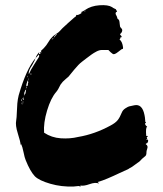

<svg xmlns="http://www.w3.org/2000/svg" viewBox="-20 -693 624 734"><path d="M537.1 -141.9Q542.9 -138.1 543.8 -133.8Q544.8 -129.5 542.4 -122.9Q540 -116.2 540 -112.4Q540 -102.9 538.1 -99.5Q536.2 -96.2 531.4 -92.9Q526.7 -89.5 522.9 -85.7Q520 -81.9 515.2 -77.6Q510.5 -73.3 505.2 -70Q500 -66.7 494.8 -62.4Q489.5 -58.1 484.8 -55.2Q480 -52.4 476.2 -50.5Q472.4 -48.6 470.5 -46.7L468.6 -45.7Q459 -41.9 436.2 -31Q413.3 -20 391.9 -11Q370.5 -1.9 353.3 2.9Q358.1 6.7 358.1 8.6Q344.8 2.9 322.4 11Q300 19 287.6 16.2Q287.6 20 287.6 21Q283.8 18.1 280.5 18.1Q277.1 18.1 271.9 19Q266.7 20 261.9 20Q215.2 21.9 172.4 9.5Q129.5 -2.9 113.3 -19Q95.2 -38.1 78.1 -81Q74.3 -89.5 70 -111Q65.7 -132.4 61 -141.9Q60 -140 59 -139Q58.1 -151.4 48.1 -182.9Q38.1 -214.3 41.9 -232.4Q43.8 -243.8 44.3 -262.4Q44.8 -281 46.2 -297.1Q47.6 -313.3 51.4 -328.6Q80 -428.6 116.2 -471.4Q114.3 -463.8 102.9 -443.8Q89.5 -424.8 89.5 -411.4H91.4Q97.1 -425.7 110.5 -446.2Q123.8 -466.7 129.5 -476.2V-480V-481.9V-482.9L128.6 -484.8Q119 -473.3 116.2 -471.4Q119 -481.9 130.5 -494.3Q130.5 -492.4 128.6 -486.7Q129.5 -486.7 134.3 -486.7Q133.3 -492.4 134.3 -494.3L139 -492.4Q138.1 -493.3 137.6 -495.2Q137.1 -497.1 136.2 -498.1Q141.9 -502.9 147.6 -509Q153.3 -515.2 157.6 -521Q161.9 -526.7 166.7 -534.8Q171.4 -542.9 176.2 -547.6Q181.9 -555.2 193.3 -562.4Q204.8 -569.5 208.6 -574.3Q212.4 -580 241 -605.7Q269.5 -631.4 270.5 -630.5V-632.4Q271.4 -635.2 272.4 -636.2Q278.1 -633.3 294.3 -644.8Q294.3 -644.8 292.4 -644.8Q291.4 -644.8 290.5 -645.2Q289.5 -645.7 289.5 -646.7Q295.2 -648.6 302.9 -653.3L305.7 -655.2Q327.6 -670.5 360.5 -672.9Q393.3 -675.2 408.6 -665.7Q408.6 -665.7 412.4 -662.9Q415.2 -661 418.1 -660Q421 -659 422.4 -658.1Q423.8 -657.1 423.8 -656.2Q422.9 -656.2 426.2 -651.9Q429.5 -647.6 424.8 -647.6Q421.9 -644.8 421.9 -641.9Q421.9 -639 423.3 -636.7Q424.8 -634.3 426.7 -630Q428.6 -625.7 429.5 -621Q434.3 -619 435.7 -614.3Q437.1 -609.5 437.6 -601.9Q438.1 -594.3 439 -591.4Q440 -588.6 444.3 -584.3Q448.6 -580 446.7 -573.3Q444.8 -567.6 442.4 -566.2Q440 -564.8 439 -560Q444.8 -556.2 445.7 -550.5Q444.8 -550.5 441 -551.4Q441.9 -547.6 438.1 -543.8Q437.1 -542.9 437.1 -541.9Q447.6 -534.3 450.5 -511.4Q450.5 -503.8 447.6 -505.7Q446.7 -506.7 431.9 -494.8Q417.1 -482.9 411.4 -486.7Q402.9 -492.4 394.3 -501.9Q389.5 -501.9 381 -501.9Q371.4 -501.9 369.5 -501.9Q360 -501.9 349 -496.2Q338.1 -490.5 329.5 -484.3Q321 -478.1 309 -469Q297.1 -460 292.4 -456.2Q281 -447.6 263.3 -426.2Q245.7 -404.8 241.9 -400Q238.1 -396.2 231.4 -391Q224.8 -385.7 220 -380.5Q215.2 -375.2 211.4 -369.5Q201.9 -349.5 195.2 -341.9Q174.3 -318.1 160 -270.5Q145.7 -222.9 148.6 -185.7Q177.1 -166.7 212.4 -164.3Q247.6 -161.9 279 -169.5Q341.9 -180 402.9 -213.3Q421 -222.9 429.5 -233.3Q438.1 -243.8 445.7 -262.9Q449.5 -272.4 459 -278.6Q468.6 -284.8 473.3 -286.2Q478.1 -287.6 493.3 -290.5Q523.8 -297.1 532.4 -253.3Q534.3 -245.7 535.2 -231.4V-227.6Q539 -226.7 537.1 -222.9Q536.2 -221 534.3 -221.9Q534.3 -214.3 542.9 -208.6Q536.2 -206.7 539 -173.3H544.8Q543.8 -171.4 543.8 -169.5Q543.8 -167.6 542.9 -169.5Q541.9 -169.5 541 -168.6Q541 -166.7 542.9 -163.8Q541 -161.9 539 -158.1Q541 -158.1 542.9 -159Q543.8 -160 544.8 -160Q549.5 -153.3 541 -143.8Q540 -145.7 539 -145.7Q537.1 -142.9 537.1 -141.9ZM302.9 -650.5V-649.5Q305.7 -648.6 307.6 -652.4Q306.7 -652.4 305.2 -651.4Q303.8 -650.5 302.9 -650.5ZM195.2 -562.9Q195.2 -562.9 191.4 -558.1Q187.6 -554.3 185.7 -550.5H187.6Q192.4 -557.1 197.1 -561Q196.2 -561.9 195.2 -562.9ZM182.9 -548.6Q181.9 -547.6 181 -545.7Q180 -543.8 179 -542.4Q178.1 -541 177.1 -540Q181 -542.9 183.8 -546.7Q184.8 -546.7 182.9 -548.6ZM85.7 -404.8Q85.7 -401.9 83.8 -398.1H85.7Q86.7 -401 85.7 -403.8ZM61 -301.9Q61 -295.2 61.9 -293.3Q62.9 -300 61 -301.9ZM63.8 -306.7V-313.3H61.9Q61.9 -313.3 61.9 -306.7ZM67.6 -291.4Q69.5 -305.7 67.6 -308.6Q66.7 -293.3 67.6 -291.4ZM70.5 -310.5Q72.4 -321 70.5 -323.8V-316.2Q66.7 -315.2 65.7 -320Q65.7 -313.3 70.5 -310.5ZM73.3 -329.5Q75.2 -332.4 75.2 -333.3Q71.4 -334.3 71.4 -328.6H73.3ZM77.1 -334.3Q77.1 -337.1 80 -350.5Q77.1 -349.5 76.2 -347.1Q75.2 -344.8 73.8 -341Q72.4 -337.1 71.4 -334.3ZM80 -356.2Q82.9 -360 81.9 -363.8Q79 -360 79 -354.3H80ZM85.7 -364.8Q86.7 -368.6 86.7 -374.8Q86.7 -381 87.6 -384.8H85.7Q81 -373.3 80 -364.8ZM88.6 -376.2V-380H87.6V-376.2ZM88.6 -390.5Q89.5 -393.3 88.6 -394.3Q87.6 -391.4 87.6 -386.7H88.6ZM100 -408.6V-411.4H96.2V-408.6Z"/></svg>

Font: KAZYinfo
Style: Bold
Weight: 700
Designer: emmanuel didier
Foundry: emmanuel didier
Version: Version 001.000